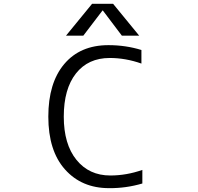

<svg xmlns="http://www.w3.org/2000/svg" viewBox="-20 -977 1040 1007"><path d="M726.6 -85.9V-14.6Q640.6 10.7 551.8 9.8Q408.2 9.8 320.8 -88.4Q233.4 -186.5 233.4 -365.2Q233.4 -542 316.9 -641.1Q400.4 -740.2 548.8 -740.2Q639.6 -740.2 721.7 -714.8V-643.6Q638.7 -672.9 555.7 -672.9Q442.4 -672.9 378.4 -591.8Q314.5 -510.7 314.5 -365.2Q314.5 -220.7 380.9 -138.7Q447.3 -56.6 558.6 -56.6Q643.6 -56.6 726.6 -85.9ZM710 -790H619.1L519.5 -921.9H517.6L417 -790H326.2L462.9 -957H573.2Z"/></svg>

Font: GenEi Gothic M SemiLight
Style: Regular
Weight: 350
Designer: o_tamon (Modified); [Source Han Sans]
Ryoko NISHIZUKA  (kana & ideographs); Paul D. Hunt (Latin, Greek & Cyrillic); Wenl
Version: Version 1.1a;Original Version 1.004